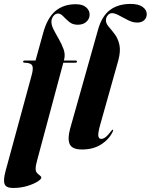

<svg xmlns="http://www.w3.org/2000/svg" viewBox="-53 -752 767 978"><path d="M65 -438Q65 -443.5 72 -443.5H128L167 -584.5Q188 -661 229.2 -695.8Q270.5 -730.5 333 -730.5Q368 -730.5 385.8 -714.8Q403.5 -699 403.5 -678Q403.5 -656 387 -641Q370.5 -626 343 -626Q317 -626 299.8 -640.2Q282.5 -654.5 269.2 -668.8Q256 -683 243 -683Q230.5 -683 221.5 -673.2Q212.5 -663.5 209.5 -649Q206.5 -629 218.2 -605.2Q230 -581.5 245.5 -555Q261 -528.5 270.8 -501.5Q280.5 -474.5 273.5 -448L272.5 -443.5H332.5Q339 -443.5 339 -438.5Q339 -432.5 330 -432.5H269.5L137 61.5Q128.5 91.5 128.5 107.5Q128.5 121.5 135.8 129.2Q143 137 150.2 142Q157.5 147 157.5 152.5Q157.5 161 137.2 173.5Q117 186 84.2 195.8Q51.5 205.5 13.5 205.5Q-21 205.5 -29.2 186.5Q-37.5 167.5 -25 120.5L108 -368Q118.5 -405.5 110.5 -419Q102.5 -432.5 72 -432.5Q65 -432.5 65 -438ZM611.5 -732Q653.5 -732 674 -716.5Q694.5 -701 694.5 -680Q694.5 -661.5 681.5 -649.2Q668.5 -637 645.5 -637Q623.5 -637 599.8 -649Q576 -661 554.2 -673Q532.5 -685 517.5 -685Q505 -685 495.8 -674Q486.5 -663 486.5 -648.5Q486.5 -632 500.8 -615.8Q515 -599.5 531.2 -578.2Q547.5 -557 555 -524.8Q562.5 -492.5 549.5 -444L457 -115Q445 -72 448 -58.2Q451 -44.5 462.5 -44.5Q472.5 -44.5 484.2 -53Q496 -61.5 513 -84Q519 -92 521 -91.5Q526 -91.5 520 -79Q501 -40.5 461 -15.5Q421 9.5 365 9.5Q314.5 9.5 302.2 -17.5Q290 -44.5 304 -96L446 -599.5Q465.5 -670 507.2 -701Q549 -732 611.5 -732Z"/></svg>

Font: Fraunces 144pt
Style: Bold Italic
Weight: 700
Italic angle: -16°
Version: Version 1.000;[b76b70a41]